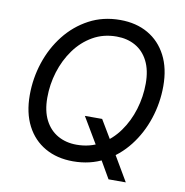

<svg xmlns="http://www.w3.org/2000/svg" viewBox="-87 -820 940 973"><g transform="rotate(10 382.5 -334.0)"><path d="M361.3 -227.5H450.2L513.7 -121.1L529.3 -92.8L624 68.4H535.2L473.6 -38.1L457.5 -65.4ZM341.3 9.8Q258.8 9.8 197.3 -25.4Q135.7 -60.5 101.8 -126.2Q67.9 -191.9 67.9 -283.2Q67.9 -369.6 94.7 -450.9Q121.6 -532.2 172.4 -596.7Q223.1 -661.1 294.4 -699.2Q365.7 -737.3 454.1 -737.3Q536.6 -737.3 597.7 -702.1Q658.7 -667 692.6 -601.6Q726.6 -536.1 726.6 -444.8Q726.6 -357.9 699.7 -276.6Q672.9 -195.3 622.3 -130.6Q571.8 -65.9 500.7 -28.1Q429.7 9.8 341.3 9.8ZM344.7 -76.2Q413.1 -76.2 467.3 -107.4Q521.5 -138.7 559.3 -191.4Q597.2 -244.1 616.9 -309.3Q636.7 -374.5 636.7 -442.4Q636.7 -510.7 613 -557.4Q589.4 -604 547.4 -627.7Q505.4 -651.4 450.7 -651.4Q382.3 -651.4 328.1 -620.1Q273.9 -588.9 235.8 -536.1Q197.8 -483.4 177.7 -418.5Q157.7 -353.5 157.7 -285.6Q157.7 -217.3 181.6 -170.7Q205.6 -124 247.8 -100.1Q290 -76.2 344.7 -76.2Z"/></g></svg>

Font: Adwaita Sans
Style: Italic
Weight: 400
Italic angle: -9.39999°
Designer: Rasmus Andersson
Foundry: rsms
Version: Version 4.001;git-9221beed3